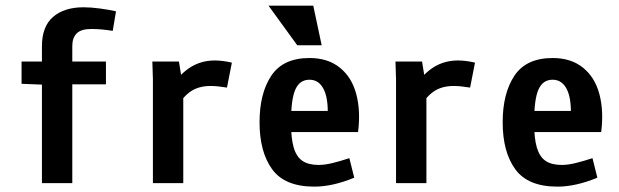

<svg xmlns="http://www.w3.org/2000/svg" viewBox="-20 -659 2228 691"><path d="M57.6 -357.4V-437.5H130.9V-492.2Q130.9 -563.5 170.9 -598.1Q210.9 -632.8 281.2 -632.8Q306.6 -632.8 339.8 -628.4Q373 -624 397.5 -618.2L385.7 -547.9Q344.7 -554.7 308.6 -554.7Q271.5 -554.7 255.9 -538.6Q240.2 -522.5 240.2 -494.1V-437.5H361.3V-355.5H240.2V0H130.9V-354.5Z M530.3 -374 528.3 -437.5H624L639.6 -340.8V0H530.3ZM752.9 -441.4Q781.2 -441.4 814.5 -433.6L796.9 -343.8Q761.7 -349.6 738.3 -349.6Q695.3 -349.6 666.5 -330.1Q637.7 -310.5 615.2 -270.5L571.3 -303.7Q603.5 -368.2 648.4 -404.8Q693.4 -441.4 752.9 -441.4Z M1093.8 -450.2Q1160.2 -450.2 1203.1 -415.5Q1246.1 -380.9 1262.2 -320.3Q1278.3 -259.8 1268.6 -183.6H974.6V-259.8H1197.3L1158.2 -218.8Q1164.1 -294.9 1147 -333.5Q1129.9 -372.1 1093.8 -372.1Q1058.6 -372.1 1043 -336.9Q1027.3 -301.8 1027.3 -218.8Q1027.3 -161.1 1037.1 -127.9Q1046.9 -94.7 1068.4 -80.1Q1089.8 -65.4 1127 -65.4Q1149.4 -65.4 1177.2 -72.3Q1205.1 -79.1 1237.3 -89.8L1254.9 -19.5Q1176.8 12.7 1111.3 12.7Q1004.9 12.7 959.5 -49.8Q914.1 -112.3 914.1 -218.8Q914.1 -323.2 956.5 -386.7Q999 -450.2 1093.8 -450.2ZM1049.8 -496.1 946.3 -638.7H1107.4L1137.7 -496.1Z M1405.3 -374 1403.3 -437.5H1499L1514.6 -340.8V0H1405.3ZM1627.9 -441.4Q1656.2 -441.4 1689.5 -433.6L1671.9 -343.8Q1636.7 -349.6 1613.3 -349.6Q1570.3 -349.6 1541.5 -330.1Q1512.7 -310.5 1490.2 -270.5L1446.3 -303.7Q1478.5 -368.2 1523.4 -404.8Q1568.4 -441.4 1627.9 -441.4Z M1968.8 -450.2Q2035.2 -450.2 2078.1 -415.5Q2121.1 -380.9 2137.2 -320.3Q2153.3 -259.8 2143.6 -183.6H1849.6V-259.8H2072.3L2033.2 -218.8Q2039.1 -294.9 2022 -333.5Q2004.9 -372.1 1968.8 -372.1Q1933.6 -372.1 1918 -336.9Q1902.3 -301.8 1902.3 -218.8Q1902.3 -161.1 1912.1 -127.9Q1921.9 -94.7 1943.4 -80.1Q1964.8 -65.4 2002 -65.4Q2024.4 -65.4 2052.2 -72.3Q2080.1 -79.1 2112.3 -89.8L2129.9 -19.5Q2051.8 12.7 1986.3 12.7Q1879.9 12.7 1834.5 -49.8Q1789.1 -112.3 1789.1 -218.8Q1789.1 -323.2 1831.5 -386.7Q1874 -450.2 1968.8 -450.2Z"/></svg>

Font: Sudo Var
Style: Regular
Weight: 400
Monospace: yes
Designer: Jens Kutilek
Foundry: Jens Kutilek
Version: Version 0.065;FEAKit 1.0